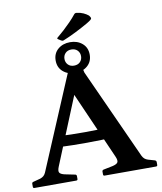

<svg xmlns="http://www.w3.org/2000/svg" viewBox="-111 -1177 1068 1266"><g transform="rotate(-10 422.5 -544.5)"><path d="M15 0Q6 0 6 -10V-29Q6 -39 15 -41L64 -54Q78 -59 86.5 -66.5Q95 -74 101 -87L373 -731Q376 -740 386 -741L447 -755Q457 -757 459 -747L472 -692L747 -87Q754 -73 763 -65.5Q772 -58 785 -54L830 -41Q839 -37 839 -28V-9Q839 0 829 0H485Q476 0 476 -10V-29Q476 -37 485 -40L549 -53Q578 -60 583.5 -72.5Q589 -85 578 -110L348 -633L431 -682L198 -112Q186 -83 193.5 -71.5Q201 -60 227 -54L296 -40Q305 -38 305 -28V-9Q305 0 295 0ZM221 -309Q315 -304 410.5 -304.5Q506 -305 599 -310V-239Q506 -234 410.5 -233.5Q315 -233 221 -237ZM413 -700Q364 -700 331.5 -728Q299 -756 299 -803Q299 -850 331.5 -878Q364 -906 413 -906Q462 -906 494.5 -878Q527 -850 527 -803Q527 -756 494.5 -728Q462 -700 413 -700ZM413 -749Q439 -749 454 -764.5Q469 -780 469 -803Q469 -826 454 -841.5Q439 -857 413 -857Q388 -857 373 -841.5Q358 -826 358 -803Q358 -780 373 -764.5Q388 -749 413 -749ZM339 -939Q331 -944 338 -950Q360 -968 383.5 -989.5Q407 -1011 430.5 -1035Q454 -1059 473 -1083Q479 -1090 489 -1089Q515 -1086 534.5 -1077Q554 -1068 567 -1057Q575 -1047 577 -1040.5Q579 -1034 571.5 -1027.5Q564 -1021 544 -1009Q504 -986 458 -963Q412 -940 374 -925Q366 -922 358 -927Z"/></g></svg>

Font: Hahmlet SemiBold
Style: Regular
Weight: 600
Version: Version 1.002